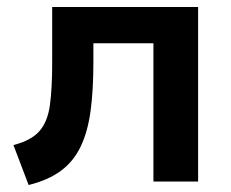

<svg xmlns="http://www.w3.org/2000/svg" viewBox="-20 -520 661 550"><path d="M62 10 18.5 -104.5Q69.5 -117.5 93 -144.5Q116.5 -171.5 123 -219Q129.5 -266.5 129.5 -340.5V-500H547.5V0H419.5V-396H247.5V-340.5Q247.5 -262 239.5 -202.5Q231.5 -143 211.2 -100.5Q191 -58 154.8 -31Q118.5 -4 62 10Z"/></svg>

Font: Geologica Roman Medium
Style: Regular
Weight: 500
Designer: Sindre Bremnes, Frode Helland
Foundry: Monokrom Skriftforlag AS
Version: Version 1.010;gftools[0.9.28]